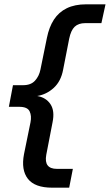

<svg xmlns="http://www.w3.org/2000/svg" viewBox="-20 -780 508 888"><path d="M121 -214Q127 -244 117 -265Q107 -286 69 -286H21L40 -386H87Q123 -386 142 -407Q161 -428 167 -458L197 -605Q207 -655 229.5 -689.5Q252 -724 289 -742Q326 -760 378 -760H468L449 -673H374Q343 -673 325.5 -656.5Q308 -640 300 -601L272 -458Q262 -404 228.5 -373.5Q195 -343 152 -336Q193 -329 213.5 -298Q234 -267 223 -214L194 -64Q188 -31 200.5 -15Q213 1 243 1H317L300 88H221Q141 88 109 47Q77 6 91 -67Z"/></svg>

Font: Kufam Medium
Style: Italic
Weight: 500
Italic angle: -11°
Designer: Artur Schmal
Foundry: Original Type
Version: Version 1.301; ttfautohint (v1.8.3)